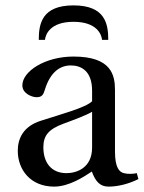

<svg xmlns="http://www.w3.org/2000/svg" viewBox="-20 -682 534 713"><path d="M382 -534C382 -593 371 -662 253 -662C135 -662 124 -593 124 -534H147C149 -554 166 -601 253 -601C340 -601 357 -554 359 -534ZM46 -122C46 -52 93 11 181 11C236 11 291 -25 321 -45C334 -10 350 11 383 11C418 11 458 1 494 -17L488 -39C475 -36 454 -35 440 -39C423 -43 407 -60 407 -119V-347C407 -402 395 -472 253 -472C147 -472 63 -417 63 -365C63 -335 98 -321 116 -321C136 -321 141 -331 146 -347C167 -417 205 -439 243 -439C280 -439 322 -420 322 -345V-306C298 -282 207 -258 133 -234C65 -213 46 -166 46 -122ZM141 -135C141 -179 161 -202 214 -222C252 -236 301 -254 322 -267V-134C322 -58 264 -39 227 -39C169 -39 141 -80 141 -135Z"/></svg>

Font: erewhon
Style: Regular
Weight: 400
Version: Version 1.0.0